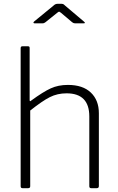

<svg xmlns="http://www.w3.org/2000/svg" viewBox="-20 -984 618 1004"><path d="M88 -10C88 -3.3 91.3 0 98 0H127C134.3 0 138 -3.3 138 -10V-406C180 -439.3 214.2 -462.7 240.5 -476C266.8 -489.3 296 -496 328 -496C407.3 -496 447 -455.7 447 -375V-10C447 -3.3 450.3 0 457 0H486C493.3 0 497 -3.7 497 -11V-392C497 -437.3 483 -473.3 455 -500C427 -526.7 387 -540 335 -540C301.7 -540 271.8 -534 245.5 -522C219.2 -510 185 -488.7 143 -458C140.3 -455.3 138.3 -454.3 137 -455C135.7 -455.7 135 -457.7 135 -461V-733C135 -736.3 134.3 -738.7 133 -740C131.7 -741.3 129.3 -742 126 -742H97C91 -742 88 -738.7 88 -732ZM299 -917 357 -868C361.7 -864 366.7 -862 372 -862H417C421.7 -862 424 -862.8 424 -864.5C424 -866.2 422 -868.7 418 -872L320 -955C319.3 -955.7 317.5 -957.3 314.5 -960C311.5 -962.7 307.7 -964 303 -964H280C272.7 -964 265.7 -960.7 259 -954L159 -872C155.7 -869.3 154.3 -867 155 -865C155.7 -863 157.7 -862 161 -862H202C205.3 -862 208.2 -862.5 210.5 -863.5C212.8 -864.5 215.3 -866 218 -868L279 -917C283.7 -921 287 -923 289 -923C290.3 -923 293.7 -921 299 -917Z"/></svg>

Font: Libre Franklin ExtraLight
Style: Regular
Weight: 275
Designer: Pablo Impallari, Rodrigo Fuenzalida
Foundry: Impallari Type
Version: Version 1.002; ttfautohint (v1.5)